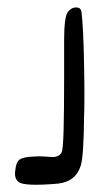

<svg xmlns="http://www.w3.org/2000/svg" viewBox="-20 -753 275 530"><path d="M31 -251Q19 -261 22 -281Q24 -305 34 -312.5Q44 -320 76 -321Q87 -322 101.5 -321Q116 -320 123.5 -319.5Q131 -319 138.5 -322Q146 -325 150 -332Q154 -339 155.5 -392Q157 -445 157 -536Q157 -627 157 -642Q157 -708 168 -721Q178 -733 191 -732.5Q204 -732 205 -719Q210 -681 212 -579Q214 -477 212 -428Q211 -323 203 -296Q189 -251 139 -246Q46 -238 31 -251Z"/></svg>

Font: Amit
Style: Regular
Weight: 400
Version: Version 1.1